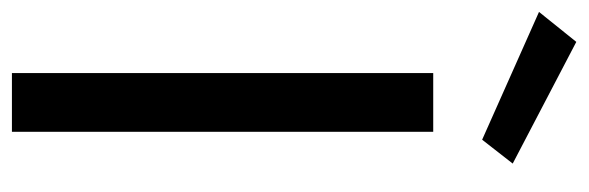

<svg xmlns="http://www.w3.org/2000/svg" viewBox="-366 -618 963 314"><g transform="rotate(90 115.0 -461.5)"><path d="M78 0V-689H174V0ZM187 -769 -22 -862 27 -923 226 -819Z"/></g></svg>

Font: Cairo Play SemiBold
Style: Regular
Weight: 600
Designer: Mohamed Gaber, Accademia di Belle Arti di Urbino
Foundry: Kief Type Foundry, Accademia di Belle Arti di Urbino
Version: Version 3.130;gftools[0.9.24]